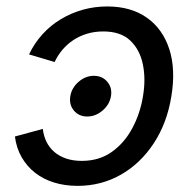

<svg xmlns="http://www.w3.org/2000/svg" viewBox="-20 -573 610 604"><path d="M254.4 -206.5Q228 -206.5 212.4 -225.3Q196.8 -244.1 201.2 -270.5Q205.6 -296.9 227.3 -315.7Q249 -334.5 275.4 -334.5Q301.8 -334.5 317.6 -315.7Q333.5 -296.9 329.1 -270.5Q324.7 -244.1 302.7 -225.3Q280.8 -206.5 254.4 -206.5ZM224.1 11.7Q184.1 11.7 150.1 1.2Q116.2 -9.3 90.3 -29.5Q64.5 -49.8 48.1 -78.4Q31.7 -106.9 26.9 -143.6L114.7 -167.5Q117.2 -145.5 126.2 -127Q135.3 -108.4 150.9 -95Q166.5 -81.5 188.2 -74.2Q210 -66.9 237.3 -66.9Q292 -66.9 331.8 -95.2Q371.6 -123.5 396.2 -169.7Q420.9 -215.8 429.7 -269.5Q439 -324.2 429.4 -370.6Q419.9 -417 389.6 -445.6Q359.4 -474.1 304.7 -474.1Q277.8 -474.1 254.2 -467Q230.5 -460 210.9 -447Q191.4 -434.1 176.5 -416.5Q161.6 -398.9 151.9 -377.9L71.3 -401.9Q88.4 -437.5 114 -465.6Q139.6 -493.7 171.9 -512.9Q204.1 -532.2 241 -542.5Q277.8 -552.7 317.4 -552.7Q391.6 -552.7 441.7 -517.6Q491.7 -482.4 512.5 -418.7Q533.2 -355 519 -269.5Q505.4 -185.5 463.6 -122.1Q421.9 -58.6 360.1 -23.4Q298.3 11.7 224.1 11.7Z"/></svg>

Font: Inter Variable
Style: Italic
Weight: 400
Italic angle: -9.39999°
Designer: Rasmus Andersson
Foundry: rsms
Version: Version 4.001;git-9221beed3